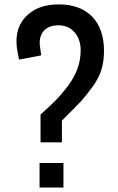

<svg xmlns="http://www.w3.org/2000/svg" viewBox="-20 -840 527 860"><path d="M58.6 -607.4Q40 -704.1 92.5 -762.2Q145 -820.3 243.2 -820.3Q339.4 -820.3 392.6 -765.6Q445.8 -710.9 445.8 -611.8Q445.8 -566.4 434.3 -528.1Q422.9 -489.7 393.6 -450Q364.3 -410.2 344.2 -388.2Q324.2 -366.2 277.8 -320.3Q264.2 -306.6 257.3 -299.8V-202.6H161.6V-327.1Q202.6 -363.3 230.5 -391.8Q258.3 -420.4 285.9 -457.3Q313.5 -494.1 327.4 -533.4Q341.3 -572.8 341.3 -614.7Q341.3 -664.1 314 -695.3Q286.6 -726.6 242.2 -726.6Q196.3 -726.6 174.3 -699.5Q152.3 -672.4 159.7 -627.4L164.6 -591.8L65.4 -573.2ZM157.2 0V-109.9H264.2V0Z"/></svg>

Font: Oswald Regular
Style: Regular
Weight: 400
Designer: Vernon Adams
Foundry: Vernon Adams
Version: 3.0; ttfautohint (v0.95) -l 8 -r 50 -G 200 -x 0 -w "G" -W -c